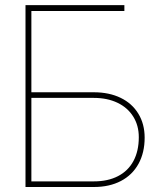

<svg xmlns="http://www.w3.org/2000/svg" viewBox="-20 -748 631 768"><path d="M82 -727.5H477.5V-704.1H105.5V-378.9H355.5Q416.5 -378.9 462.4 -356.7Q508.3 -334.5 533.4 -293.2Q558.6 -252 558.6 -197.3Q558.6 -137.2 533.9 -92.5Q509.3 -47.9 463.4 -23.9Q417.5 0 355.5 0H82ZM355.5 -22.5Q411.6 -22.5 452.1 -43.5Q492.7 -64.5 513.9 -104.2Q535.2 -144 535.2 -199.2Q535.2 -246.1 512.9 -281.7Q490.7 -317.4 450 -336.9Q409.2 -356.4 355.5 -356.4H105.5V-22.5Z"/></svg>

Font: Intratopia Thin
Style: Regular
Weight: 100
Designer: Rasmus Andersson
Foundry: rsms
Version: Version 3.000;Glyphs 3.2.3 (3260)